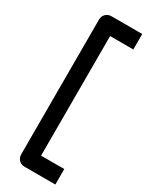

<svg xmlns="http://www.w3.org/2000/svg" viewBox="-247 -899 849 1075"><g transform="rotate(30 177.5 -361.5)"><path d="M326 -848H126C98 -848 76 -826 76 -798V75C76 103 98 125 126 125H326V25H176V-748H326Z"/></g></svg>

Font: Bruno Ace
Style: Regular
Weight: 400
Designer: Astigmatic (AOETI)
Foundry: Astigmatic (AOETI)
Version: Version 1.000